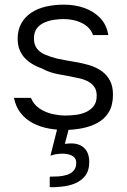

<svg xmlns="http://www.w3.org/2000/svg" viewBox="-20 -553 547 826"><path d="M258 6Q223 6 188 -0.5Q153 -7 122 -23Q91 -39 69.5 -66Q48 -93 40 -132H113Q125 -103 149.5 -86.5Q174 -70 204 -63Q234 -56 261 -56Q280 -56 303.5 -58.5Q327 -61 348 -70Q369 -79 382.5 -96Q396 -113 396 -141Q396 -166 384.5 -181Q373 -196 354 -205Q335 -214 312 -218Q276 -226 235 -233Q194 -240 161 -258Q141 -265 122.5 -275.5Q104 -286 89 -301Q74 -316 65 -337Q56 -358 56 -386Q56 -425 72 -453Q88 -481 115.5 -499Q143 -517 179 -525Q215 -533 255 -533Q303 -533 343.5 -518.5Q384 -504 411.5 -475Q439 -446 446 -402H380Q369 -435 334 -453Q299 -471 253 -471Q236 -471 214 -468Q192 -465 172 -456.5Q152 -448 139 -431.5Q126 -415 126 -387Q126 -361 139 -344Q152 -327 175 -317.5Q198 -308 225 -301Q258 -294 297.5 -287.5Q337 -281 363 -273Q396 -263 419 -246Q442 -229 454 -204.5Q466 -180 466 -146Q466 -100 448 -70.5Q430 -41 399.5 -24.5Q369 -8 332 -1Q295 6 258 6ZM244 250Q233 251 220.5 252Q208 253 194 252V207Q211 207 230 206Q249 205 267 199.5Q285 194 296.5 181.5Q308 169 308 148Q308 131 298 122.5Q288 114 274.5 111Q261 108 250 108Q239 108 224 110Q209 112 197 117L229 -10H279L259 66Q267 65 273.5 64.5Q280 64 286 64Q323 64 343.5 85Q364 106 364 144Q364 180 347.5 202Q331 224 304 235.5Q277 247 244 250Z"/></svg>

Font: Onest Light
Style: Regular
Weight: 300
Designer: Dmitri Voloshin, Andrey Kudryavtsev
Foundry: Dmitri Voloshin, Andrey Kudryavtsev
Version: Version 1.000;gftools[0.9.33]